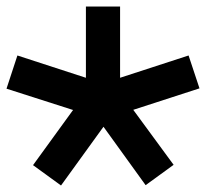

<svg xmlns="http://www.w3.org/2000/svg" viewBox="-20 -570 640 590"><path d="M81.5 -62.5 204.5 -232 0 -297.5 33.5 -399.5 244 -331V-550H349V-331L559.5 -399.5L593 -298.5L389.5 -232.5L513.5 -63.5L427.5 -1L298 -180.5L167.5 0Z"/></svg>

Font: JuliaMono
Style: Bold Italic
Weight: 700
Italic angle: -9°
Monospace: yes
Designer: cormullion
Foundry: corm
Version: Version 0.057; ttfautohint (v1.8.4)